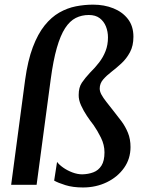

<svg xmlns="http://www.w3.org/2000/svg" viewBox="-20 -795 622 826"><path d="M88 -451Q99.5 -534.5 121.2 -592Q143 -649.5 172 -685.5Q201 -721.5 235.2 -741Q269.5 -760.5 306.5 -767.8Q343.5 -775 381 -775Q428.5 -775 467.8 -759.2Q507 -743.5 530.5 -713Q554 -682.5 554 -637Q554 -598 539.2 -570.5Q524.5 -543 503 -523Q481.5 -503 460 -486.5Q438.5 -470 423.8 -453Q409 -436 409 -414Q409 -401.5 416.5 -387.8Q424 -374 437.8 -356.5Q451.5 -339 470 -315.5Q486.5 -295 503 -272.8Q519.5 -250.5 530.5 -223.5Q541.5 -196.5 541.5 -162.5Q541.5 -112 513.8 -72.8Q486 -33.5 439.5 -11Q393 11.5 337 11.5Q293.5 11.5 261.5 1.5Q229.5 -8.5 213 -18L225.5 -98.5Q233.5 -87 251.5 -74.2Q269.5 -61.5 291.5 -53.2Q313.5 -45 333.5 -45Q360 -45.5 381.8 -53.8Q403.5 -62 416.5 -82.5Q429.5 -103 429.5 -139.5Q429.5 -172 414.2 -202.8Q399 -233.5 382.5 -257Q369 -274 354.2 -296Q339.5 -318 328.8 -341.5Q318 -365 318.5 -386.5Q318.5 -419 332.2 -439.2Q346 -459.5 366.5 -481.5Q388.5 -503 406.2 -526Q424 -549 434.2 -575.5Q444.5 -602 444.5 -634Q444.5 -659 435.8 -681Q427 -703 409 -716.8Q391 -730.5 362 -730.5Q331.5 -730.5 306 -717.8Q280.5 -705 260.2 -674Q240 -643 224.5 -589Q209 -535 198 -452.5L137.5 0H28Z"/></svg>

Font: Merriweather 36pt Medium
Style: Italic
Weight: 500
Italic angle: -7.8°
Version: Version 2.101